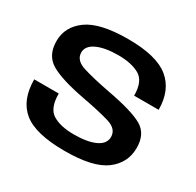

<svg xmlns="http://www.w3.org/2000/svg" viewBox="-148 -849 1044 1021"><g transform="rotate(30 373.5 -339.0)"><path d="M365.5 3.5Q539.5 3.5 614.8 -53.2Q690 -110 690 -202Q690 -289 627 -324.2Q564 -359.5 408.5 -388Q306.5 -407.5 243.5 -427Q180.5 -446.5 180.5 -495Q180.5 -535 229 -557.8Q277.5 -580.5 360.5 -580.5Q440 -580.5 489.5 -552.5Q539 -524.5 539 -436H689.5Q689.5 -556 613.2 -618.5Q537 -681 362.5 -681Q190.5 -681 113.2 -625.5Q36 -570 36 -481.5Q36 -394 100.2 -356Q164.5 -318 313.5 -290Q418 -270.5 480.2 -252Q542.5 -233.5 542.5 -184Q542.5 -141.5 494.2 -119.2Q446 -97 364 -97Q282 -97 234 -126Q186 -155 186 -245.5H35.5Q35.5 -119 110.8 -57.8Q186 3.5 365.5 3.5Z"/></g></svg>

Font: Anybody SemiExpanded SemiBold
Style: Regular
Weight: 600
Width: 6
Designer: Tyler Finck
Foundry: Etcetera Type Company
Version: Version 1.113;gftools[0.9.25]